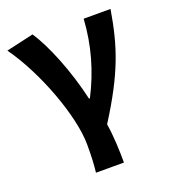

<svg xmlns="http://www.w3.org/2000/svg" viewBox="-140 -677 870 981"><g transform="rotate(-20 294.5 -186.5)"><path d="M213 201H365C365 137 362 57 351 -12C495 -239 537 -369 569 -560H423C414 -419 378 -292 314 -167H309C272 -331 205 -492 150 -574L1 -540C119 -376 220 -104 220 51C220 124 218 153 213 201Z"/></g></svg>

Font: Spoqa Han Sans Neo Bold
Style: Bold
Weight: 700
Designer: [Spoqa Han Sans Neo] Dong-huui Kim  Younghwa Kang  Yujin Lee  [Noto Sans] Ryoko NISHIZUKA  (kana & ideographs); Paul D. 
Foundry: Spoqa (http://www.spoqa-han-sans.com)
Version: Version 1.100;hotconv 1.0.109;makeotfexe 2.5.65596